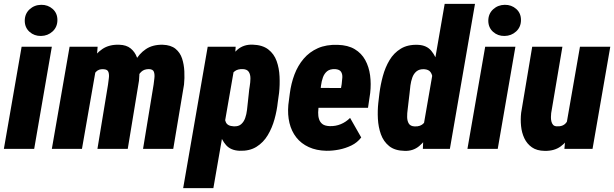

<svg xmlns="http://www.w3.org/2000/svg" viewBox="-22 -770 3176 993"><path d="M246.1 -528.3 154.8 0H-2L89.8 -528.3ZM106 -662.1Q106 -698.7 130.9 -721.7Q155.8 -744.6 190.9 -745.1Q225.6 -745.6 250.2 -723.9Q274.9 -702.1 274.9 -666.5Q274.9 -630.4 250 -607.4Q225.1 -584.5 189.9 -584Q155.3 -583.5 130.9 -605.2Q106.4 -627 106 -662.1Z M473.1 -407.7 401.9 0H246.1L337.9 -528.3H482.9ZM434.1 -281.7 403.3 -280.3Q406.2 -321.8 417.2 -367.4Q428.2 -413.1 450 -452.6Q471.7 -492.2 507.3 -516.4Q543 -540.5 594.7 -538.6Q631.8 -537.6 653.8 -519.5Q675.8 -501.5 686 -473.9Q696.3 -446.3 698.2 -414.1Q700.2 -381.8 696.8 -352.5L638.7 0H481.9L536.6 -332Q538.1 -346.2 540.8 -364.7Q543.5 -383.3 538.8 -397.5Q534.2 -411.6 512.2 -412.1Q489.3 -413.6 475.3 -399.4Q461.4 -385.3 452.9 -363.8Q444.3 -342.3 440.2 -320.1Q436 -297.9 434.1 -281.7ZM668.5 -282.2 630.9 -281.2Q634.3 -323.2 645 -368.7Q655.8 -414.1 676.5 -453.1Q697.3 -492.2 732.4 -515.9Q767.6 -539.6 819.8 -538.6Q861.8 -537.1 885.7 -517.6Q909.7 -498 919.7 -467.3Q929.7 -436.5 931.4 -401.1Q933.1 -365.7 929.7 -332.5L874 0H717.8L772.5 -333Q773.9 -346.7 776.4 -365.2Q778.8 -383.8 774.2 -397.9Q769.5 -412.1 748 -412.6Q723.6 -412.6 709.2 -399.2Q694.8 -385.7 686.8 -365Q678.7 -344.2 675.3 -321.8Q671.9 -299.3 668.5 -282.2Z M1189.5 -418 1081.5 203.1H925.3L1052.2 -528.3H1196.8ZM1421.4 -290 1414.6 -241.2Q1410.2 -198.2 1397.7 -153.3Q1385.3 -108.4 1362.8 -70.8Q1340.3 -33.2 1304.4 -10.7Q1268.6 11.7 1216.3 9.8Q1171.4 7.8 1147.2 -19.5Q1123 -46.9 1112.8 -87.4Q1102.5 -127.9 1100.6 -170.2Q1098.6 -212.4 1099.6 -243.2L1104.5 -278.3Q1110.4 -313.5 1121.8 -358.4Q1133.3 -403.3 1153.8 -444.6Q1174.3 -485.8 1206.1 -513.2Q1237.8 -540.5 1284.2 -539.1Q1335.4 -537.6 1365.5 -514.4Q1395.5 -491.2 1408.7 -454.3Q1421.9 -417.5 1423.8 -374Q1425.8 -330.6 1421.4 -290ZM1259.8 -240.7 1265.1 -290Q1266.1 -304.2 1269.5 -324Q1272.9 -343.8 1273.2 -364Q1273.4 -384.3 1264.9 -397.9Q1256.3 -411.6 1234.4 -412.6Q1208.5 -413.6 1193.4 -402.6Q1178.2 -391.6 1170.2 -373.3Q1162.1 -355 1158.9 -333.7Q1155.8 -312.5 1154.3 -292.5L1147 -231Q1143.6 -209.5 1140.6 -183.3Q1137.7 -157.2 1146.2 -137.7Q1154.8 -118.2 1186.5 -116.7Q1211.4 -115.2 1225.3 -127.7Q1239.3 -140.1 1246.1 -159.7Q1252.9 -179.2 1255.4 -200.9Q1257.8 -222.7 1259.8 -240.7Z M1666 9.8Q1614.3 8.8 1575 -9.3Q1535.6 -27.3 1510.5 -59.3Q1485.4 -91.3 1475.1 -134Q1464.8 -176.8 1469.2 -227.1L1476.6 -284.7Q1483.4 -338.4 1501 -384.8Q1518.6 -431.2 1548.6 -466.3Q1578.6 -501.5 1622.1 -520.8Q1665.5 -540 1724.6 -538.1Q1777.8 -536.6 1812.7 -515.6Q1847.7 -494.6 1866.9 -459.5Q1886.2 -424.3 1892.1 -380.4Q1897.9 -336.4 1892.6 -289.1L1881.3 -212.4H1523.9L1542 -315.4L1741.7 -314.9L1745.1 -334.5Q1747.6 -352.1 1748.5 -369.4Q1749.5 -386.7 1741.9 -398.7Q1734.4 -410.6 1711.9 -412.6Q1684.6 -413.6 1669.9 -401.6Q1655.3 -389.6 1648.2 -369.9Q1641.1 -350.1 1638.2 -327.4Q1635.3 -304.7 1633.3 -284.7L1626 -226.6Q1624 -207 1623.5 -188.2Q1623 -169.4 1628.2 -153.6Q1633.3 -137.7 1645.8 -128.2Q1658.2 -118.7 1683.1 -117.7Q1713.4 -116.7 1740.2 -127.7Q1767.1 -138.7 1788.6 -160.2L1846.2 -59.1Q1826.2 -32.7 1795.7 -17.8Q1765.1 -2.9 1731.2 3.7Q1697.3 10.3 1666 9.8Z M2170.4 -130.4 2277.8 -750H2434.6L2304.7 0H2165ZM1934.6 -238.3 1940.4 -287.6Q1945.8 -331.1 1958 -376.2Q1970.2 -421.4 1992.4 -458.7Q2014.6 -496.1 2051 -518.3Q2087.4 -540.5 2140.6 -538.1Q2184.6 -536.1 2208.7 -507.1Q2232.9 -478 2243.2 -436.3Q2253.4 -394.5 2255.4 -351.6Q2257.3 -308.6 2256.3 -278.3L2251.5 -244.1Q2246.1 -210.9 2233.6 -167Q2221.2 -123 2199.5 -82Q2177.7 -41 2146.2 -14.6Q2114.7 11.7 2071.3 10.3Q2020 9.3 1990.7 -14.4Q1961.4 -38.1 1948 -75.4Q1934.6 -112.8 1932.4 -155.8Q1930.2 -198.7 1934.6 -238.3ZM2096.2 -287.6 2090.3 -237.8Q2089.4 -224.1 2086.4 -204.3Q2083.5 -184.6 2083.7 -164.6Q2084 -144.5 2092.3 -130.9Q2100.6 -117.2 2122.6 -116.2Q2153.3 -114.7 2169.9 -133.3Q2186.5 -151.9 2193.1 -179Q2199.7 -206.1 2201.2 -230.5L2209 -290.5Q2210.4 -305.2 2213.6 -325.2Q2216.8 -345.2 2215.3 -364.7Q2213.9 -384.3 2204.3 -397.5Q2194.8 -410.6 2171.4 -412.1Q2147 -413.1 2132.3 -401.1Q2117.7 -389.2 2110.6 -369.4Q2103.5 -349.6 2100.6 -327.9Q2097.7 -306.2 2096.2 -287.6Z M2643.6 -528.3 2552.2 0H2395.5L2487.3 -528.3ZM2503.4 -662.1Q2503.4 -698.7 2528.3 -721.7Q2553.2 -744.6 2588.4 -745.1Q2623 -745.6 2647.7 -723.9Q2672.4 -702.1 2672.4 -666.5Q2672.4 -630.4 2647.5 -607.4Q2622.6 -584.5 2587.4 -584Q2552.7 -583.5 2528.3 -605.2Q2503.9 -627 2503.4 -662.1Z M2909.2 -136.7 2977.5 -528.3H3134.3L3042.5 0H2897ZM2938 -238.3 2972.7 -238.8Q2968.8 -200.7 2959 -156.7Q2949.2 -112.8 2929.7 -74.5Q2910.2 -36.1 2877.4 -12.5Q2844.7 11.2 2795.4 10.3Q2754.4 9.8 2729 -8.1Q2703.6 -25.9 2689.9 -54.7Q2676.3 -83.5 2672.9 -117.9Q2669.4 -152.3 2673.3 -186.5L2730.5 -528.3H2886.7L2828.6 -184.6Q2827.6 -176.3 2827.4 -164.8Q2827.1 -153.3 2829.6 -142.6Q2832 -131.8 2838.4 -124.5Q2844.7 -117.2 2857.4 -116.7Q2890.1 -114.7 2906.2 -135.3Q2922.4 -155.8 2928.7 -184.8Q2935.1 -213.9 2938 -238.3Z"/></svg>

Font: Roboto Condensed Black
Style: Italic
Weight: 900
Italic angle: -12°
Designer: Christian Robertson
Foundry: Google
Version: Version 3.008; 2023